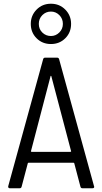

<svg xmlns="http://www.w3.org/2000/svg" viewBox="-20 -1009 548 1029"><path d="M411 -9 378 -134Q377 -137 373 -137H134Q130 -137 129 -134L96 -9Q94 0 85 0H33Q28 0 25.5 -3Q23 -6 24 -11L211 -691Q213 -700 222 -700H286Q295 -700 297 -691L484 -11L485 -8Q485 0 475 0H422Q413 0 411 -9ZM150 -195H357Q359 -195 360.5 -196.5Q362 -198 361 -199L255 -601Q254 -603 253 -603Q252 -603 251 -601L146 -199Q145 -198 146.5 -196.5Q148 -195 150 -195ZM145 -881Q145 -926 176 -957.5Q207 -989 253 -989Q299 -989 330 -957.5Q361 -926 361 -881Q361 -835 330 -804Q299 -773 253 -773Q207 -773 176 -804Q145 -835 145 -881ZM317 -881Q317 -909 298 -928Q279 -947 253 -947Q226 -947 207 -928Q188 -909 188 -881Q188 -853 207 -834.5Q226 -816 253 -816Q279 -816 298 -835Q317 -854 317 -881Z"/></svg>

Font: Barlow Semi Condensed
Style: Regular
Weight: 400
Width: 4
Designer: Jeremy Tribby
Foundry: Tribby Type
Version: Version 1.408;December 10, 2018;FontCreator 11.5.0.2430 64-b